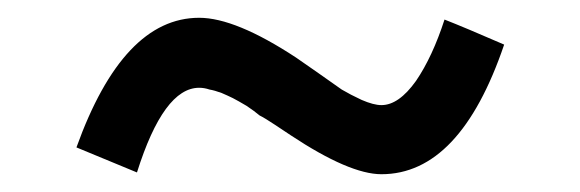

<svg xmlns="http://www.w3.org/2000/svg" viewBox="-20 -692 656 217"><path d="M134.8 -497.1Q118.2 -503.9 66.4 -525.4Q119.1 -671.9 205.1 -671.9Q246.1 -671.9 314.5 -627Q323.2 -621.1 339.8 -609.4Q356.4 -597.7 366.2 -590.8Q376 -585 388.7 -579.1Q402.3 -573.2 411.1 -573.2Q430.7 -573.2 450.2 -600.6Q468.8 -627.9 482.4 -669.9Q504.9 -661.1 549.8 -641.6Q500 -495.1 411.1 -495.1Q375 -495.1 308.6 -539.1Q302.7 -543 291 -550.8Q279.3 -558.6 273.4 -561.5Q267.6 -566.4 258.8 -572.3Q249 -578.1 243.2 -581.1Q237.3 -584 230.5 -586.9Q222.7 -589.8 216.8 -590.8Q210.9 -592.8 205.1 -592.8Q165 -592.8 134.8 -497.1Z"/></svg>

Font: Das Gitter
Style: Book
Weight: 400
Version: Version 006.000